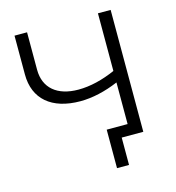

<svg xmlns="http://www.w3.org/2000/svg" viewBox="-123 -804 974 1065"><g transform="rotate(-15 364.0 -271.5)"><path d="M537 -700V-369C465 -337 392 -319 324 -319C202 -319 130 -380 130 -485V-700H58V-477C58 -336 153 -254 318 -254C386 -254 462 -271 537 -303V-64H417V157H486V0H610V-700Z"/></g></svg>

Font: Talent
Style: Regular
Weight: 400
Designer: Mike Powis
Version: Version 1.001;hotconv 1.0.109;makeotfexe 2.5.65596